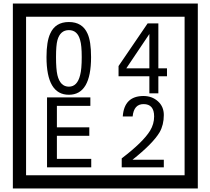

<svg xmlns="http://www.w3.org/2000/svg" viewBox="-20 -980 1195 1090"><path d="M1103 90H53V-960H1103ZM1028 15V-885H128V15ZM497 -656Q497 -442 371 -442Q244 -442 244 -656Q244 -744 265 -789Q294 -855 371 -855Q448 -855 477 -789Q497 -745 497 -656ZM444 -656Q444 -723 435 -752Q420 -809 371 -809Q322 -809 306 -752Q298 -723 298 -656Q298 -587 306 -553Q322 -488 371 -488Q419 -488 435 -554Q444 -587 444 -656ZM928 -547H879V-450H828V-547H653V-605L818 -847H879V-592H928ZM828 -592V-787L697 -592ZM498 -30H247V-427H493V-379H303V-257H487V-209H303V-78H498ZM910 -30H671V-81Q792 -173 832 -238Q855 -276 855 -319Q855 -389 795 -389Q740 -389 733 -319H677Q685 -435 795 -435Q843 -435 876.5 -405Q910 -375 910 -327Q910 -271 886 -229Q848 -165 732 -73H910Z"/></svg>

Font: Unicode BMP Fallback SIL
Style: Regular
Weight: 400
Foundry: NRSI, SIL International
Version: Version 5.1 Based on Unicode 5.1